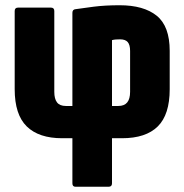

<svg xmlns="http://www.w3.org/2000/svg" viewBox="-20 -527 703 732"><path d="M268 185Q256 185 256 172V0H217Q128 0 82 -45Q36 -90 36 -187V-485Q36 -498 49 -498H174Q187 -498 187 -485V-177Q187 -150 197.5 -136.5Q208 -123 231 -123H256V-478Q256 -491 268 -492Q294 -496 337.5 -501.5Q381 -507 436 -507Q528 -507 577.5 -467Q627 -427 627 -333V-187Q627 -90 581.5 -45Q536 0 445 0H407V172Q407 185 394 185ZM407 -123H431Q454 -123 465 -136.5Q476 -150 476 -177V-333Q476 -356 467 -366.5Q458 -377 438 -377Q430 -377 422 -376.5Q414 -376 407 -374Z"/></svg>

Font: Sofia Sans Condensed Black
Style: Regular
Weight: 900
Designer: Botio Nikoltchev, Ani Petrova
Foundry: lettersoup
Version: Version 4.101